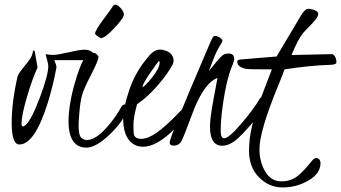

<svg xmlns="http://www.w3.org/2000/svg" viewBox="-20 -615 1473 829"><path d="M349.1 -355.5Q349.1 -355.5 214.8 -355.5Q223.6 -332 224.1 -325.7Q209 -243.7 185.5 -168.5Q129.4 8.8 63.5 8.8Q30.8 8.3 30.5 -82.3Q30.3 -172.9 55.7 -284.2Q58.6 -296.9 86.4 -330.1Q117.7 -367.7 119.9 -382.3Q122.1 -397 125 -397L129.9 -394.5L142.1 -323.2Q120.1 -276.9 96.7 -197.3Q73.2 -117.7 72.8 -80.6Q72.8 -69.8 79.1 -69.3Q83.5 -69.3 89.4 -74.2Q115.7 -96.7 152.1 -193.8Q188.5 -291 188.5 -329.6Q188.5 -340.3 176.8 -381.3Q191.4 -377.9 210 -377.9Q228.5 -377.9 273.9 -388.7Q319.3 -399.4 341.3 -400.4Q363.3 -401.4 376.5 -391.1Q389.6 -380.9 377.9 -363.3Q373.5 -356.4 349.1 -355.5Z M414.6 -450.2Q412.1 -451.2 402.3 -458Q390.6 -466.3 390.6 -470.2Q390.6 -483.4 427.2 -532.2Q463.9 -581.1 468.8 -590.8Q481 -603 502.4 -578.6Q519.5 -558.1 513.2 -545.4Q509.8 -532.7 471.7 -491.7Q433.6 -450.7 414.6 -450.2ZM531.2 -143.6Q513.2 -92.8 459.5 -40Q396 22.5 353 22.5Q294.9 22.5 280.3 -43.5Q275.9 -63.5 275.9 -86.9Q275.4 -162.6 304.7 -262.2Q341.3 -388.2 374 -388.2Q390.1 -388.2 397.7 -380.6Q405.3 -373 405.3 -369.6Q405.3 -354 373.5 -292.7Q341.8 -231.4 334.2 -203.9Q326.7 -176.3 323 -132.1Q319.3 -87.9 319.3 -75.2Q319.3 -32.2 329.8 -21.5Q340.3 -10.7 355.5 -10.3Q398.4 -10.3 458 -85Q486.8 -121.6 502.9 -152.3Q510.3 -164.1 518.1 -164.1Q531.2 -162.1 532.7 -150.9Q532.7 -149.4 531.2 -143.6Z M595.2 -239.3Q605 -240.7 637.2 -281.2Q669.4 -321.8 669.4 -344.7Q669.4 -348.1 667 -352.5Q657.2 -342.8 626.2 -296.9Q595.2 -251 595.2 -239.3ZM789.6 -166.5Q814 -192.9 816.9 -175.8Q816.9 -169.4 809.1 -154.8Q785.2 -110.4 735.8 -60.5Q657.7 18.6 597.7 18.6Q569.3 18.6 549.3 2.4Q511.7 -28.3 511.7 -104.5Q511.7 -147.9 538.3 -226.8Q564.9 -305.7 620.1 -369.6Q644.5 -400.9 670.9 -400.9Q683.6 -400.9 697.3 -395.5Q729.5 -382.3 729.5 -353Q729.5 -348.6 726.6 -338.9Q706.5 -299.3 662.1 -247.6Q617.7 -195.8 571.8 -165Q556.2 -108.4 556.2 -76.7Q556.2 -44.9 557.6 -36.1Q562 -15.6 590.3 -15.6Q618.7 -15.6 655.8 -41.7Q692.9 -67.9 734.9 -110.8Q776.9 -153.8 782.5 -159.2Q788.1 -164.6 789.6 -166.5Z M1132.8 -182.6Q1132.8 -158.2 1077.1 -92.8Q1021.5 -27.3 993.9 -6.6Q966.3 14.2 938.5 14.2Q886.7 13.7 886.7 -67.9Q886.7 -106.4 902.3 -188.7Q918 -271 918.9 -278.3Q867.2 -261.2 819.8 -148.4Q810.1 -124.5 788.6 -66.9Q767.6 -9.8 758.8 1Q748 13.7 730.5 13.7Q712.9 13.7 712.4 1Q712.4 -22.5 869.1 -387.7Q893.6 -445.3 897.5 -452.1Q905.8 -468.3 932.1 -450.7Q939.9 -445.3 940.2 -439.9Q940.4 -434.6 932.6 -422.9Q914.6 -394.5 900.4 -356.9L881.8 -308.6L897.5 -327.6Q918.5 -353.5 931.2 -366.9Q943.8 -380.4 952.4 -382.1Q960.9 -383.8 970.2 -383.8Q990.2 -382.3 991.2 -362.3Q991.2 -352.5 984.4 -335.9Q953.6 -265.1 937 -121.6Q932.6 -80.6 932.9 -49.6Q933.1 -18.6 947.8 -18.1Q968.3 -18.1 1022.5 -81.8Q1076.7 -145.5 1100.6 -187.5Q1106.9 -197.8 1118.7 -198.2Q1130.9 -195.3 1132.8 -182.6Z M1238.8 -377.4 1414.1 -381.3Q1419.4 -381.3 1425.8 -371.8Q1432.1 -362.3 1432.6 -346.2Q1432.1 -335.4 1404.8 -335Q1323.7 -333 1208.5 -315.4Q1200.2 -291.5 1181.6 -246.6Q1100.1 -49.3 1100.1 30.3Q1100.1 69.8 1115.2 106.4Q1141.6 168 1193.8 168Q1234.4 168 1262 147.2Q1289.6 126.5 1327.1 79.1Q1338.9 64 1351.6 68.4Q1363.8 73.7 1363.8 89.4Q1363.8 134.3 1312 164.3Q1260.3 194.3 1200.9 194.3Q1141.6 194.3 1098.4 150.9Q1055.2 107.4 1055.2 35.2Q1055.2 -13.2 1067.4 -68.4Q1079.6 -123.5 1111.8 -205.8Q1144 -288.1 1153.8 -315.4Q1052.7 -315.4 1041 -317.9Q1004.9 -325.7 1004.4 -348.6Q1004.9 -356 1015.6 -357.9L1174.3 -371.1L1278.8 -546.9Q1296.9 -577.1 1311.5 -577.1Q1317.4 -577.1 1325.2 -575.2Q1354 -568.8 1354 -554.4Q1354 -540 1324.7 -510.3Q1295.4 -480.5 1288.6 -472.2Q1265.6 -443.8 1238.8 -377.4Z"/></svg>

Font: Kristi
Style: Regular
Weight: 400
Italic angle: -15°
Version: Version 1.004